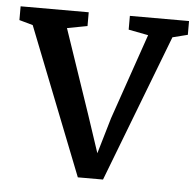

<svg xmlns="http://www.w3.org/2000/svg" viewBox="-47 -600 665 653"><g transform="rotate(5 285.5 -273.0)"><path d="M242 8 44 -494.5 -2.5 -507.5V-554.5H230V-507.5L161 -494.5L259 -206L301 -79.5L337 -202L438 -494.5L370.5 -507.5V-554.5H572.5V-507.5L521 -494.5L328 8Z"/></g></svg>

Font: Merriweather 20pt
Style: Regular
Weight: 400
Version: Version 2.100